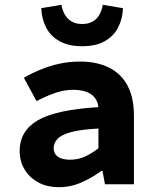

<svg xmlns="http://www.w3.org/2000/svg" viewBox="-20 -763 640 795"><path d="M224.4 12Q174.2 12 137.8 -8.1Q101.3 -28.2 81.4 -62Q61.4 -95.9 61.4 -137.6Q61.4 -220.9 136.6 -264.9Q211.9 -308.8 387.6 -319.4Q385.1 -341.6 373 -357.7Q360.8 -373.8 338.3 -382.5Q315.7 -391.1 282.4 -391.1Q258.5 -391.1 234.1 -385.5Q209.7 -379.9 184.4 -369.2Q159.1 -358.6 131.1 -344.6L78.8 -441.1Q113.1 -460.7 150.8 -476Q188.5 -491.4 228.6 -499.7Q268.6 -508.1 310.8 -508.1Q380.6 -508.1 430.6 -483.5Q480.7 -459 507.6 -409.3Q534.6 -359.6 534.6 -283.6V0H414.7L404.1 -55.9H400.4Q362.6 -27.6 317.6 -7.8Q272.7 12 224.4 12ZM270.9 -101.7Q304.1 -101.7 332.9 -115.2Q361.6 -128.7 387.6 -149.2V-230.8Q314.6 -227 274.2 -216Q233.8 -205 218 -187.8Q202.2 -170.5 202.2 -149.3Q202.2 -133.7 210.7 -122.8Q219.3 -111.8 234.7 -106.7Q250.1 -101.7 270.9 -101.7ZM320 -571.6Q263.2 -571.6 226.1 -592.7Q189 -613.7 170.8 -649.4Q152.5 -685 150.9 -729.2L234.6 -743.1Q237.8 -721.5 248.1 -703.3Q258.4 -685.1 276 -674.3Q293.7 -663.6 320 -663.6Q346.5 -663.6 364.5 -674.3Q382.5 -685.1 392.3 -703.3Q402.2 -721.5 405.4 -743.1L489.1 -729.2Q487.5 -685 469.2 -649.4Q451 -613.7 414.3 -592.7Q377.6 -571.6 320 -571.6Z"/></svg>

Font: Source Code Pro ExtraLight
Style: Regular
Weight: 200
Monospace: yes
Designer: Paul D. Hunt, Teo Tuominen
Foundry: Adobe
Version: Version 1.026;hotconv 1.1.0;makeotfexe 2.6.0